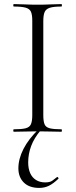

<svg xmlns="http://www.w3.org/2000/svg" viewBox="-20 -645 370 940"><path d="M192 -81Q192 -52 198 -37Q204 -22 223.5 -17Q243 -12 281 -12Q283 -12 283 -6Q283 0 281 0Q257 0 228 -1Q199 -2 164 -2Q131 -2 101.5 -1Q72 0 48 0Q45 0 45 -6Q45 -12 48 -12Q86 -12 105.5 -17Q125 -22 131.5 -37Q138 -52 138 -81V-544Q138 -573 131.5 -587.5Q125 -602 105.5 -607.5Q86 -613 48 -613Q45 -613 45 -619Q45 -625 48 -625Q72 -625 101.5 -623.5Q131 -622 164 -622Q199 -622 228.5 -623.5Q258 -625 281 -625Q283 -625 283 -619Q283 -613 281 -613Q243 -613 224 -607Q205 -601 198.5 -586Q192 -571 192 -542ZM172 275Q123 275 96.5 248.5Q70 222 70 179Q70 133 95 84Q120 35 169 -12L179 -7Q147 31 132.5 70Q118 109 118 150Q118 180 127.5 202Q137 224 156 236Q175 248 201 248Q224 248 235.5 240Q247 232 259 222Q261 220 264.5 224Q268 228 266 230Q241 254 219.5 264.5Q198 275 172 275Z"/></svg>

Font: Cormorant Infant Light
Style: Regular
Weight: 300
Designer: Christian Thalmann (Catharsis Fonts)
Foundry: Catharsis Fonts
Version: Version 4.001